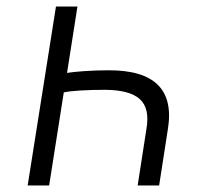

<svg xmlns="http://www.w3.org/2000/svg" viewBox="-20 -570 640 590"><path d="M218 -550 186 -346Q204 -349 239.5 -351.5Q275 -354 313 -354Q525 -355 496 -174L469 0H403L430 -174Q441 -237 409.5 -265.5Q378 -294 301 -294Q263 -294 228.5 -292Q194 -290 176 -286L131 0H65L152 -550Z"/></svg>

Font: NKDuy Mono ExtraLight
Style: Italic
Weight: 200
Italic angle: -9°
Monospace: yes
Designer: NKDuy
Foundry: NKDuy
Version: Version 2.251; ttfautohint (v1.8.4.7-5d5b)